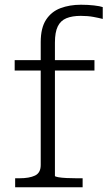

<svg xmlns="http://www.w3.org/2000/svg" viewBox="-20 -791 456 811"><path d="M42 -537H379V-493H42ZM414 -761V-711Q399 -715 375 -719.5Q351 -724 321 -724Q285 -724 260.5 -714Q236 -704 224 -679.5Q212 -655 212 -611V-48Q212 -45 226 -42.5Q240 -40 261.5 -39Q283 -38 304 -38H329V0H44V-38H62Q104 -38 128 -49.5Q152 -61 152 -94V-613Q152 -673 174.5 -707.5Q197 -742 235.5 -756.5Q274 -771 322 -771Q352 -771 377.5 -768Q403 -765 414 -761Z"/></svg>

Font: Roboto Serif ExtraLight
Style: Regular
Weight: 250
Version: Version 1.007